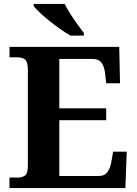

<svg xmlns="http://www.w3.org/2000/svg" viewBox="-20 -951 693 971"><path d="M28 0V-53H70Q91 -53 106 -63Q121 -73 121 -113V-596Q121 -639 106.5 -650Q92 -661 70 -661H28V-714H583L587 -530H517L512 -577Q508 -614 493.5 -633.5Q479 -653 448 -653H280V-403H517V-343H280V-61H480Q510 -61 524.5 -82.5Q539 -104 544 -137L552 -184H621L614 0ZM336 -771Q312 -785 284 -804.5Q256 -824 229 -846Q202 -868 180.5 -888Q159 -908 150 -921V-931H307Q318 -909 335 -882Q352 -855 371 -829Q390 -803 404 -784V-771Z"/></svg>

Font: Noto Serif Oriya
Style: Bold
Weight: 700
Designer: David Williams
Foundry: Google LLC, David Williams
Version: Version 1.051; ttfautohint (v1.8.4.7-5d5b)